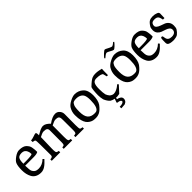

<svg xmlns="http://www.w3.org/2000/svg" viewBox="183 -1880 3265 3265"><g transform="rotate(-45 1815.0 -247.5)"><path d="M52 -399Q68 -436 129 -479.5Q190 -523 239.5 -523Q289 -523 324 -512Q359 -501 379 -479.5Q399 -458 411.5 -437.5Q424 -417 428 -386Q436 -336 436 -310V-281Q404 -261 331 -261H126Q126 -154 142 -124Q166 -80 202 -69Q225 -62 256 -62Q343 -62 415 -133L437 -110Q433 -106 418 -90.5Q403 -75 398 -70Q393 -65 379 -51.5Q365 -38 357.5 -33Q350 -28 336.5 -18Q323 -8 313.5 -4Q304 0 290 6Q267 15 236 15Q176 15 133.5 -8.5Q91 -32 70 -72Q30 -145 30 -246Q30 -347 52 -399ZM128 -306H185Q318 -306 343 -324Q343 -367 329 -398Q303 -458 237 -458Q171 -458 149.5 -424.5Q128 -391 128 -306Z M846 -107 847 -389Q847 -421 828.5 -436.5Q810 -452 758 -452Q738 -452 708 -439.5Q678 -427 659 -415Q652 -188 652 -154V-104Q652 -88 654.5 -76Q657 -64 658 -58.5Q659 -53 665.5 -48Q672 -43 675 -42Q690 -40 708 -34V0H504V-34Q537 -36 549.5 -46Q562 -56 562 -76Q562 -412 555 -433Q553 -438 546 -444.5Q539 -451 501 -455L499 -493Q539 -497 581 -512Q623 -527 635 -527Q647 -527 652 -516Q657 -505 657 -474V-460Q663 -463 680.5 -473Q698 -483 705.5 -487Q713 -491 727.5 -499Q742 -507 751 -510.5Q760 -514 773 -518Q793 -526 816 -526Q874 -526 941 -455Q1038 -526 1108 -526Q1149 -526 1177 -502Q1221 -463 1221 -408L1219 -147Q1219 -68 1227.5 -52Q1236 -36 1271 -34H1278V0H1074V-34Q1112 -36 1121.5 -49.5Q1131 -63 1131 -111L1130 -356Q1130 -385 1128 -399Q1126 -413 1118 -427.5Q1110 -442 1091 -447Q1072 -452 1042 -452Q1012 -452 940 -414Q939 -284 939 -147L941 -83Q941 -71 945 -63.5Q949 -56 949.5 -51.5Q950 -47 957.5 -44Q965 -41 966.5 -40Q968 -39 980 -37Q992 -35 996 -34V0H792V-34Q829 -36 837.5 -49.5Q846 -63 846 -107Z M1372 -415Q1399 -457 1466 -491.5Q1533 -526 1577 -526Q1666 -526 1729 -469Q1792 -412 1792 -291.5Q1792 -171 1748 -104Q1689 -25 1633 0Q1595 17 1554 17Q1513 17 1487 11.5Q1461 6 1431.5 -12Q1402 -30 1380.5 -59Q1359 -88 1345 -139.5Q1331 -191 1331 -269.5Q1331 -348 1372 -415ZM1588 -54Q1618 -54 1632 -59Q1701 -86 1701 -267Q1701 -352 1678.5 -391.5Q1656 -431 1601 -448Q1573 -455 1550 -455Q1527 -455 1516.5 -454Q1506 -453 1489 -448Q1472 -443 1463 -431.5Q1454 -420 1444 -400Q1426 -364 1426 -256Q1426 -148 1467.5 -101Q1509 -54 1588 -54Z M1862 -120Q1848 -180 1848 -231Q1848 -282 1854 -341.5Q1860 -401 1872 -413Q1956 -495 2000 -512Q2026 -521 2039.5 -523Q2053 -525 2084.5 -525Q2116 -525 2157.5 -517Q2199 -509 2214 -504Q2210 -477 2210 -354H2181L2165 -418Q2160 -436 2122 -446Q2084 -456 2030.5 -456Q1977 -456 1956.5 -418Q1936 -380 1936 -292.5Q1936 -205 1948 -154Q1962 -118 1988 -88Q2024 -59 2058 -59Q2092 -59 2129 -77.5Q2166 -96 2188 -115L2210 -134L2231 -114L2120 7L2107 9Q2089 13 2069 15H2035L2029 43Q2119 61 2119 119Q2119 142 2109.5 158.5Q2100 175 2090 182Q2080 189 2060 199Q2037 203 1973 206L1970 168Q2018 168 2043 156.5Q2068 145 2068 130Q2068 115 2048.5 103.5Q2029 92 1995 91L1983 80L2008 11Q1967 4 1932 -16Q1889 -55 1862 -120Z M2368 -602Q2384 -626 2424 -663.5Q2464 -701 2478 -701Q2492 -701 2530.5 -679Q2569 -657 2604 -648Q2635 -657 2671 -691L2686 -679Q2670 -655 2635 -621.5Q2600 -588 2584.5 -588Q2569 -588 2524 -614.5Q2479 -641 2460 -641Q2427 -631 2381 -588ZM2330 -415Q2357 -457 2424 -491.5Q2491 -526 2535 -526Q2624 -526 2687 -469Q2750 -412 2750 -291.5Q2750 -171 2706 -104Q2647 -25 2591 0Q2553 17 2512 17Q2471 17 2445 11.5Q2419 6 2389.5 -12Q2360 -30 2338.5 -59Q2317 -88 2303 -139.5Q2289 -191 2289 -269.5Q2289 -348 2330 -415ZM2546 -54Q2576 -54 2590 -59Q2659 -86 2659 -267Q2659 -352 2636.5 -391.5Q2614 -431 2559 -448Q2531 -455 2508 -455Q2485 -455 2474.5 -454Q2464 -453 2447 -448Q2430 -443 2421 -431.5Q2412 -420 2402 -400Q2384 -364 2384 -256Q2384 -148 2425.5 -101Q2467 -54 2546 -54Z M2828 -399Q2844 -436 2905 -479.5Q2966 -523 3015.5 -523Q3065 -523 3100 -512Q3135 -501 3155 -479.5Q3175 -458 3187.5 -437.5Q3200 -417 3204 -386Q3212 -336 3212 -310V-281Q3180 -261 3107 -261H2902Q2902 -154 2918 -124Q2942 -80 2978 -69Q3001 -62 3032 -62Q3119 -62 3191 -133L3213 -110Q3209 -106 3194 -90.5Q3179 -75 3174 -70Q3169 -65 3155 -51.5Q3141 -38 3133.5 -33Q3126 -28 3112.5 -18Q3099 -8 3089.5 -4Q3080 0 3066 6Q3043 15 3012 15Q2952 15 2909.5 -8.5Q2867 -32 2846 -72Q2806 -145 2806 -246Q2806 -347 2828 -399ZM2904 -306H2961Q3094 -306 3119 -324Q3119 -367 3105 -398Q3079 -458 3013 -458Q2947 -458 2925.5 -424.5Q2904 -391 2904 -306Z M3305 -432Q3341 -490 3373 -507.5Q3405 -525 3455 -525Q3505 -525 3545 -508Q3556 -504 3561 -500Q3579 -489 3579 -459Q3579 -456 3578 -444Q3576 -418 3576 -361H3539Q3538 -374 3530.5 -399Q3523 -424 3514 -437Q3494 -466 3439 -466Q3386 -466 3369 -440Q3355 -419 3355 -393.5Q3355 -368 3380 -348.5Q3405 -329 3441 -317Q3477 -305 3513.5 -290.5Q3550 -276 3575 -242.5Q3600 -209 3600 -157Q3600 -105 3585 -80Q3558 -37 3521 -8Q3506 3 3474 10Q3442 17 3426 17Q3319 17 3298 -19Q3290 -32 3290 -53Q3290 -134 3294.5 -152.5Q3299 -171 3315.5 -171Q3332 -171 3336 -157Q3340 -143 3343 -118Q3354 -47 3441 -47Q3485 -47 3510 -67Q3535 -87 3535 -121.5Q3535 -156 3509.5 -176Q3484 -196 3447.5 -207.5Q3411 -219 3375 -232.5Q3339 -246 3313.5 -277Q3288 -308 3288 -357Q3288 -406 3305 -432Z"/></g></svg>

Font: Prociono
Style: Regular
Weight: 400
Designer: Barry Schwartz
Foundry: The Crud Factory
Version: Version 2.301